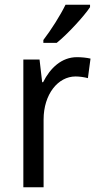

<svg xmlns="http://www.w3.org/2000/svg" viewBox="-20 -786 413 806"><path d="M358 -756V-766H255C233 -721 195 -661 162 -618V-606H218C263 -642 333 -718 358 -756ZM303 -546C239 -546 191 -501 161 -441H157L146 -536H78V0H163V-284C163 -391 224 -465 297 -465C314 -465 334 -462 349 -458L360 -540C343 -544 322 -546 303 -546Z"/></svg>

Font: Noto Sans Gujarati UI SemiCondensed
Style: Regular
Weight: 400
Width: 4
Designer: Jelle Bosma - Monotype Design Team, Universal Thirst
Foundry: Monotype Imaging Inc.
Version: Version 2.106